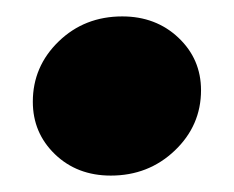

<svg xmlns="http://www.w3.org/2000/svg" viewBox="-20 -368 285 234"><path d="M115 -154Q74 -154 47 -180Q20 -206 20 -244Q20 -287 51.5 -317.5Q83 -348 129 -348Q170 -348 197.5 -322Q225 -296 225 -258Q225 -215 193 -184.5Q161 -154 115 -154Z"/></svg>

Font: Agbalumo
Style: Regular
Weight: 400
Designer: Raphael Alegbeleye
Foundry: Sorkin Type Co.
Version: Version 1.000; ttfautohint (v1.8.4)